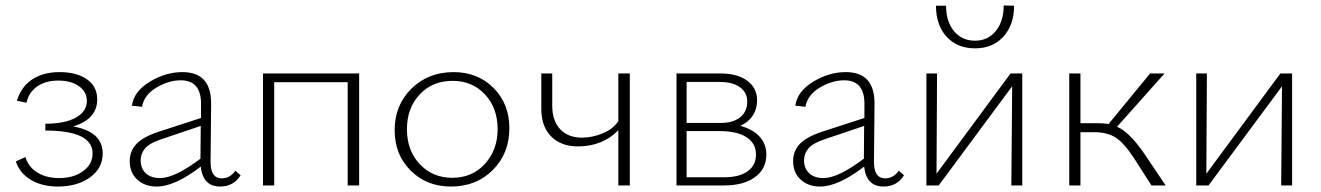

<svg xmlns="http://www.w3.org/2000/svg" viewBox="-20 -679 4837 703"><path d="M248 -216Q356 -197 356 -117Q356 -63 309.5 -29.5Q263 4 192 4Q134 4 93 -20.5Q52 -45 38 -88L73 -104Q85 -66 118 -46.5Q151 -27 196 -27Q250 -27 284.5 -52.5Q319 -78 319 -117Q319 -201 146 -201V-226Q218 -226 258 -248.5Q298 -271 298 -309Q298 -343 269 -363.5Q240 -384 193 -384Q146 -384 115.5 -362Q85 -340 77 -303L42 -310Q57 -361 97.5 -388Q138 -415 198 -415Q261 -415 298.5 -388.5Q336 -362 336 -315Q336 -243 248 -216Z M842 -54 861 -37Q835 4 786 4Q723 4 715 -69Q620 4 554 4Q510 4 482.5 -21.5Q455 -47 455 -89Q455 -126 479.5 -152Q504 -178 562 -197L716 -247V-292Q719 -385 642 -385Q598 -385 553 -358.5Q508 -332 500 -288L463 -292Q470 -344 528 -379.5Q586 -415 648 -415Q755 -415 753 -296L751 -86Q751 -26 792 -26Q822 -26 842 -54ZM495 -93Q495 -62 514 -44.5Q533 -27 566 -27Q620 -27 714 -98L715 -218L573 -170Q527 -155 511 -135.5Q495 -116 495 -93Z M1295 -410V0H1253V-378H984V0H943V-410Z M1631 4Q1542 4 1483.5 -54.5Q1425 -113 1425 -202Q1425 -294 1486.5 -354.5Q1548 -415 1641 -415Q1729 -415 1787 -357Q1845 -299 1845 -210Q1845 -117 1784.5 -56.5Q1724 4 1631 4ZM1636 -28Q1709 -28 1755.5 -79Q1802 -130 1802 -206Q1802 -284 1755.5 -333.5Q1709 -383 1637 -383Q1563 -383 1516.5 -333Q1470 -283 1470 -206Q1470 -128 1517 -78Q1564 -28 1636 -28Z M2244 -410H2286V0H2244V-202Q2186 -143 2096 -143Q2034 -143 1998 -179.5Q1962 -216 1962 -280V-410H2002V-292Q2002 -237 2031 -206Q2060 -175 2111 -175Q2148 -175 2186 -190.5Q2224 -206 2244 -235Z M2691 -218Q2736 -206 2761 -179Q2786 -152 2786 -113Q2786 -61 2744.5 -30.5Q2703 0 2631 0H2457V-410H2618Q2680 -410 2716 -383.5Q2752 -357 2752 -312Q2752 -248 2691 -218ZM2614 -379H2494V-229H2620Q2665 -229 2690.5 -250Q2716 -271 2716 -307Q2716 -340 2689.5 -359.5Q2663 -379 2614 -379ZM2633 -30Q2687 -30 2717.5 -52Q2748 -74 2748 -113Q2748 -154 2713.5 -176.5Q2679 -199 2615 -199H2494V-30Z M3271 -54 3290 -37Q3264 4 3215 4Q3152 4 3144 -69Q3049 4 2983 4Q2939 4 2911.5 -21.5Q2884 -47 2884 -89Q2884 -126 2908.5 -152Q2933 -178 2991 -197L3145 -247V-292Q3148 -385 3071 -385Q3027 -385 2982 -358.5Q2937 -332 2929 -288L2892 -292Q2899 -344 2957 -379.5Q3015 -415 3077 -415Q3184 -415 3182 -296L3180 -86Q3180 -26 3221 -26Q3251 -26 3271 -54ZM2924 -93Q2924 -62 2943 -44.5Q2962 -27 2995 -27Q3049 -27 3143 -98L3144 -218L3002 -170Q2956 -155 2940 -135.5Q2924 -116 2924 -93Z M3407 -658H3444Q3444 -600 3473 -565Q3502 -530 3550 -530Q3597 -530 3626 -565.5Q3655 -601 3655 -659L3693 -658Q3693 -588 3654 -545Q3615 -502 3550 -502Q3485 -502 3446 -544.5Q3407 -587 3407 -658ZM3723 -410V0H3683L3686 -363L3417 0H3372V-410H3411L3409 -43L3680 -410Z M4170 -116 4248 0H4196L4132 -100Q4096 -155 4065.5 -175Q4035 -195 3985 -195H3936V0H3895V-410H3936V-228H3997Q4019 -228 4039 -225L4191 -410H4244L4070 -215Q4116 -195 4170 -116Z M4711 -410V0H4671L4674 -363L4405 0H4360V-410H4399L4397 -43L4668 -410Z"/></svg>

Font: EauTestText Light
Style: Regular
Weight: 300
Designer: Christian Thalmann (Catharsis Fonts)
Version: Version 0.001;PS 000.001;hotconv 1.0.88;makeotf.lib2.5.64775